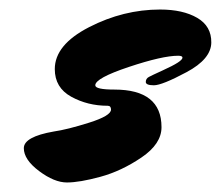

<svg xmlns="http://www.w3.org/2000/svg" viewBox="-20 -369 464 403"><path d="M206 -147Q164 -147 129.5 -166Q95 -185 95 -224Q95 -275 167 -312Q239 -349 316 -349Q364 -349 394 -331.5Q424 -314 423.5 -279.5Q423 -245 371.5 -217.5Q320 -190 303 -190Q286 -190 286 -197Q286 -204 292.5 -207.5Q299 -211 321 -221Q343 -231 353 -237.5Q363 -244 363 -248Q363 -252 354 -252Q321 -252 250.5 -228.5Q180 -205 180 -190Q180 -181 220 -181Q319 -181 319 -102Q319 -67 277 -38.5Q235 -10 191 2Q147 14 120.5 14Q94 14 62 -10Q30 -34 30 -58Q30 -82 93 -93Q121 -97 167 -111.5Q213 -126 213 -139Q213 -147 206 -147Z"/></svg>

Font: Mrs Sheppards
Style: Regular
Weight: 400
Version: Version 1.000